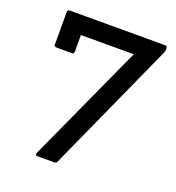

<svg xmlns="http://www.w3.org/2000/svg" viewBox="-122 -752 778 850"><g transform="rotate(20 267.5 -327.5)"><path d="M149 0Q136 0 141 -13L395 -570H146V-492Q146 -481 136 -481H63Q52 -481 52 -492V-644Q52 -655 63 -655H511Q522 -655 522 -644V-639Q522 -631 519 -624L241 -9Q237 0 227 0Z"/></g></svg>

Font: Sofia Sans Medium
Style: Regular
Weight: 500
Designer: Botio Nikoltchev, Ani Petrova
Foundry: lettersoup
Version: Version 4.101; ttfautohint (v1.8.4.7-5d5b)